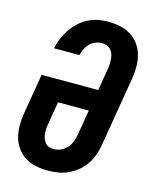

<svg xmlns="http://www.w3.org/2000/svg" viewBox="-113 -819 726 904"><g transform="rotate(15 250.0 -367.5)"><path d="M207 8Q177 8 148 2Q119 -4 95.5 -19Q72 -34 56 -56.5Q40 -79 32.5 -106.5Q25 -134 25 -164Q25 -194 30 -223L63 -420H339L357 -529Q359 -541 359.5 -553.5Q360 -566 359 -578Q358 -590 354 -601Q350 -612 342.5 -620.5Q335 -629 324 -633.5Q313 -638 301 -638Q285 -638 269 -632Q253 -626 241 -614Q229 -602 222 -587Q215 -572 211 -556H87Q92 -581 102 -605Q112 -629 126.5 -650.5Q141 -672 160.5 -690.5Q180 -709 203 -721Q226 -733 251 -738Q276 -743 301 -743Q331 -743 359.5 -737Q388 -731 412 -716.5Q436 -702 452.5 -679Q469 -656 476.5 -628.5Q484 -601 484 -571.5Q484 -542 479 -512L423 -177Q419 -152 410.5 -127Q402 -102 387.5 -80Q373 -58 352 -40.5Q331 -23 306.5 -11.5Q282 0 257 4Q232 8 207 8ZM208 -97Q226 -97 243.5 -105Q261 -113 273 -127Q285 -141 291.5 -158.5Q298 -176 301 -194L321 -315H171L153 -206Q150 -194 149.5 -181.5Q149 -169 150 -157Q151 -145 155 -134Q159 -123 166 -114Q173 -105 184.5 -101Q196 -97 208 -97Z"/></g></svg>

Font: Iosevka SS04 Extrabold Oblique
Style: Regular
Weight: 800
Italic angle: -9°
Monospace: yes
Designer: Belleve Invis
Foundry: Belleve Invis
Version: Version 19.0.0; ttfautohint (v1.8.4)